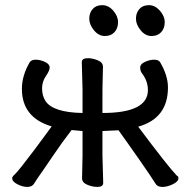

<svg xmlns="http://www.w3.org/2000/svg" viewBox="-20 -717 749 753"><path d="M617.7 16.1Q597.7 16.1 590.8 4.6Q584 -6.8 565.9 -33.4Q547.9 -60.1 524.9 -93Q502 -126 479.5 -157.5Q457 -189 444.8 -206.1L381.8 -203.1V-106L384.8 0Q384.8 16.1 361.8 16.1Q342.8 16.1 322.3 7.6Q301.8 -1 301.8 -18.1L303.7 -106V-203.1L260.7 -207Q227.1 -164.1 185.1 -102.1Q143.1 -40 127.9 -19L113.8 2.9Q106 16.1 86.9 16.1Q68.8 16.1 48.3 5.6Q27.8 -4.9 27.8 -18.1Q27.8 -23.9 36.4 -31.5Q44.9 -39.1 67.4 -67.6Q89.8 -96.2 114.7 -129.2Q139.6 -162.1 159.7 -189.9Q179.7 -217.8 182.6 -221.2Q65.9 -255.9 65.9 -368.2Q65.9 -420.9 96.7 -473.1Q103 -482.9 120.6 -482.9Q136.7 -482.9 155.8 -474.4Q174.8 -465.8 174.8 -452.1Q174.8 -439.9 159.9 -418.5Q145 -397 145 -370.1Q145 -342.8 157.7 -321.8Q187 -275.9 303.7 -273.9V-366.2L300.8 -473.1Q300.8 -488.8 324.7 -488.8Q342.8 -488.8 363.3 -480.5Q383.8 -472.2 383.8 -455.1L381.8 -366.2V-273.9Q560.1 -273.9 560.1 -363.8Q560.1 -399.9 535.6 -431.2Q529.8 -439.9 529.8 -452.1Q529.8 -465.8 548.8 -474.4Q567.9 -482.9 584 -482.9Q602.1 -482.9 607.9 -473.1Q638.7 -420.9 638.7 -374Q638.7 -252.9 522 -220.2Q639.6 -63 673.8 -27.8Q679.7 -25.9 679.7 -18.1Q679.7 -4.9 657.7 5.6Q635.7 16.1 617.7 16.1ZM429 -590.8Q415 -575.7 391.1 -575.7Q367.2 -575.7 348.6 -598.1Q330.1 -620.6 330.1 -643.6Q330.1 -666.5 343.5 -681.6Q356.9 -696.8 381.1 -696.8Q405.3 -696.8 424.1 -675.3Q442.9 -653.8 442.9 -629.9Q442.9 -606 429 -590.8ZM612.1 -590.8Q598.1 -575.7 574.2 -575.7Q550.3 -575.7 531.7 -598.1Q513.2 -620.6 513.2 -643.6Q513.2 -666.5 526.6 -681.6Q540 -696.8 564 -696.8Q587.9 -696.8 606.9 -675.3Q626 -653.8 626 -629.9Q626 -606 612.1 -590.8Z"/></svg>

Font: LXGW WenKai GB Screen
Style: Regular
Weight: 400
Designer: LXGW / Fontworks Inc.
Foundry: LXGW / Fontworks Inc.
Version: Version 1.321;February 19, 2024;FontCreator 14.0.0.2901 64-b